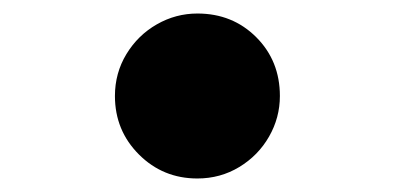

<svg xmlns="http://www.w3.org/2000/svg" viewBox="-20 -522 584 284"><path d="M394 -380Q394 -348 378 -320Q362 -292 334 -275Q306 -258 272 -258Q221 -258 185.5 -293.5Q150 -329 150 -380Q150 -414 167 -442Q184 -470 212 -486Q240 -502 272 -502Q324 -502 359 -467Q394 -432 394 -380Z"/></svg>

Font: Merged Yaku Han JP SemiBold
Style: Regular
Weight: 600
Designer: Ryoko NISHIZUKA 西塚涼子 (kana, bopomofo & ideographs); Paul D. Hunt (Latin, Greek & Cyrillic); Sandoll Communications 산돌커뮤니
Foundry: Adobe
Version: Version 2.004